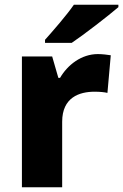

<svg xmlns="http://www.w3.org/2000/svg" viewBox="-20 -786 517 806"><path d="M477 -756V-766H290C259 -721 202 -656 169 -619V-606H281C333 -641 434 -719 477 -756ZM391 -559C322 -559 264 -514 232 -459H225L199 -549H72V0H241V-275C241 -377 313 -401 377 -401C400 -401 419 -399 431 -396L445 -554C433 -556 409 -559 391 -559Z"/></svg>

Font: Noto Sans Gurmukhi ExtraBold
Style: Regular
Weight: 800
Designer: Jelle Bosma - Monotype Design Team
Foundry: Monotype Imaging Inc.
Version: Version 2.004